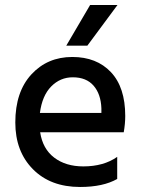

<svg xmlns="http://www.w3.org/2000/svg" viewBox="-20 -740 565 765"><path d="M447 -27Q391 5 299 5Q181 5 111 -66Q41 -137 41 -252Q41 -374 105 -443.5Q169 -513 268 -513Q365 -513 422 -452.5Q479 -392 479 -278Q479 -247 473 -213H140Q150 -147 196 -112Q242 -77 312 -77Q393 -77 447 -115ZM270 -432Q220 -432 184 -395.5Q148 -359 139 -290H384V-308Q382 -365 353 -398.5Q324 -432 270 -432ZM328 -558H244L339 -720H448Z"/></svg>

Font: Hind Siliguri Medium
Style: Regular
Weight: 500
Designer: Jyotish Sonowal
Foundry: Indian Type Foundry
Version: Version 1.001;PS 1.0;hotconv 1.0.86;makeotf.lib2.5.63406; tt